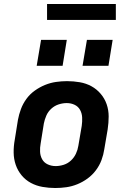

<svg xmlns="http://www.w3.org/2000/svg" viewBox="-20 -935 640 963"><path d="M257 8Q225 8 193.5 2.5Q162 -3 135 -17.5Q108 -32 88.5 -55.5Q69 -79 59 -108Q49 -137 48.5 -169Q48 -201 54 -234L70 -334Q75 -361 85 -388Q95 -415 112.5 -439Q130 -463 154.5 -480.5Q179 -498 206 -509Q233 -520 261 -524Q289 -528 316 -528Q349 -528 380.5 -522.5Q412 -517 438.5 -502.5Q465 -488 485 -464.5Q505 -441 515 -412Q525 -383 525 -351Q525 -319 520 -286L503 -186Q499 -159 489 -132Q479 -105 461 -81Q443 -57 419 -39.5Q395 -22 368 -11Q341 0 313 4Q285 8 257 8ZM259 -102Q279 -102 299.5 -108.5Q320 -115 336 -130Q352 -145 361 -164.5Q370 -184 373 -204L390 -304Q393 -325 392 -346Q391 -367 381.5 -384Q372 -401 354 -409.5Q336 -418 315 -418Q295 -418 274.5 -411.5Q254 -405 237.5 -390Q221 -375 212.5 -355.5Q204 -336 200 -316L184 -216Q180 -195 181 -174Q182 -153 191.5 -136Q201 -119 219.5 -110.5Q238 -102 259 -102ZM394 -605 416 -735H545L524 -605ZM164 -605 186 -735H315L294 -605ZM561 -835H216V-915H561Z"/></svg>

Font: Iosevka SS04 XBd Ex Obl
Style: Regular
Weight: 800
Width: 7
Italic angle: -9°
Monospace: yes
Designer: Belleve Invis
Foundry: Belleve Invis
Version: Version 19.0.0; ttfautohint (v1.8.4)